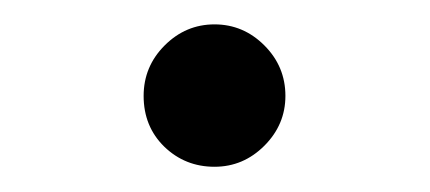

<svg xmlns="http://www.w3.org/2000/svg" viewBox="-20 -136 349 156"><path d="M96.7 -58.1Q96.7 -82 113.8 -99.1Q130.9 -116.2 154.3 -116.2Q177.7 -116.2 194.8 -99.1Q211.9 -82 211.9 -58.1Q211.9 -34.7 194.8 -17.6Q177.7 -0.5 154.3 -0.5Q130.4 -0.5 113.5 -16.8Q96.7 -33.2 96.7 -58.1Z"/></svg>

Font: Vazir Light WOL
Style: Light-WOL
Weight: 300
Designer: Saber Rastikerdar
Foundry: Saber Rastikerdar
Version: Version 30.0.0